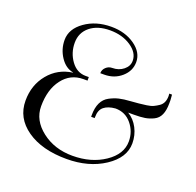

<svg xmlns="http://www.w3.org/2000/svg" viewBox="-116 -764 911 893"><g transform="rotate(20 339.5 -317.5)"><path d="M289.1 -641.6Q357.4 -641.6 405.3 -607.9Q453.1 -574.2 453.1 -526.4Q453.1 -482.4 418 -451.7Q382.8 -420.9 333 -420.9H313.5Q313.5 -438.5 326.7 -450.7Q339.8 -462.9 357.4 -462.9Q389.6 -462.9 412.6 -481.4Q435.5 -500 435.5 -526.4Q435.5 -566.4 392.6 -595.2Q349.6 -624 289.1 -624Q227.5 -624 190.4 -593.8Q153.3 -563.5 153.3 -513.7Q153.3 -463.9 181.6 -424.8Q210 -385.7 253.9 -385.7H269.5V-368.2H249Q185.5 -368.2 146.5 -316.9Q107.4 -265.6 107.4 -182.6Q107.4 -113.3 170.4 -64.5Q233.4 -15.6 322.3 -15.6Q415 -15.6 481 -60.1Q546.9 -104.5 546.9 -168Q546.9 -216.8 516.1 -253.9Q485.4 -291 436.5 -291Q400.4 -288.1 380.4 -272Q360.4 -255.9 360.4 -220.7V-215.8H342.8V-224.6Q342.8 -260.7 354.5 -285.2Q366.2 -309.6 389.2 -321.8Q412.1 -334 434.6 -339.4Q457 -344.7 489.3 -346.7Q514.6 -348.6 530.3 -350.1Q545.9 -351.6 566.9 -354.5Q587.9 -357.4 600.1 -363.3Q612.3 -369.1 624.5 -377.4Q636.7 -385.7 642.6 -398.9Q648.4 -412.1 648.4 -429.7Q648.4 -435.5 647.5 -441.4H661.1L663.1 -415Q663.1 -409.2 663.1 -398.4Q663.1 -364.3 653.3 -342.3Q643.6 -320.3 622.6 -310.1Q601.6 -299.8 580.1 -296.4Q558.6 -293 527.3 -293Q508.8 -293 498 -293Q529.3 -274.4 547.4 -239.7Q565.4 -205.1 565.4 -165Q565.4 -93.8 488.3 -43Q411.1 7.8 301.8 7.8Q179.7 7.8 105 -44.4Q30.3 -96.7 30.3 -182.6Q30.3 -259.8 75.7 -314.9Q121.1 -370.1 193.4 -379.9V-380.9Q155.3 -387.7 129.9 -425.8Q104.5 -463.9 104.5 -509.8Q104.5 -564.5 158.7 -603Q212.9 -641.6 289.1 -641.6Z"/></g></svg>

Font: FoglihtenNo07
Style: Regular
Weight: 500
Designer: gluk (gluksza@wp.pl)
Foundry: gluk (gluksza@wp.pl)
Version: Version 0.871